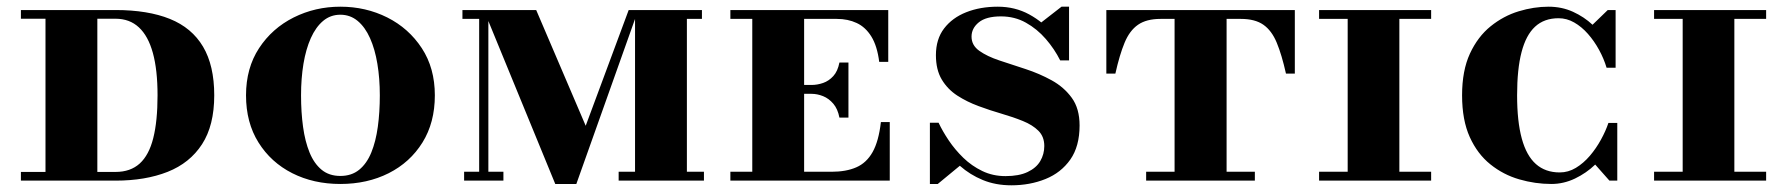

<svg xmlns="http://www.w3.org/2000/svg" viewBox="-20 -540 5342 574"><path d="M42.5 0V-26H325.5Q370 -26 397.8 -51.2Q425.5 -76.5 438.2 -127.2Q451 -178 451 -255Q451 -331 437 -381.8Q423 -432.5 395.2 -458.2Q367.5 -484 325.5 -484H42.5V-510H325.5Q422 -510 487.8 -483.5Q553.5 -457 587 -400.5Q620.5 -344 620.5 -255Q620.5 -165 584 -108.8Q547.5 -52.5 481 -26.2Q414.5 0 325.5 0ZM116 0V-510H271V0Z M997.5 10Q917.5 10 853.8 -22.2Q790 -54.5 752.8 -114Q715.5 -173.5 715.5 -255Q715.5 -336.5 754.5 -396Q793.5 -455.5 858 -487.8Q922.5 -520 997.5 -520Q1073.5 -520 1137.8 -487.8Q1202 -455.5 1241 -396Q1280 -336.5 1280 -255Q1280 -173.5 1243 -114Q1206 -54.5 1142 -22.2Q1078 10 997.5 10ZM997.5 -14Q1031 -14 1053.8 -32.5Q1076.5 -51 1090 -84Q1103.5 -117 1109.5 -160.8Q1115.5 -204.5 1115.5 -255Q1115.5 -305.5 1108.2 -349.2Q1101 -393 1086.2 -426Q1071.5 -459 1049.2 -477.5Q1027 -496 997.5 -496Q968 -496 946 -477.5Q924 -459 909.2 -426Q894.5 -393 887.2 -349.2Q880 -305.5 880 -255Q880 -204.5 886 -160.8Q892 -117 905.5 -84Q919 -51 941.5 -32.5Q964 -14 997.5 -14Z M1640 10 1426.5 -510H1583L1731 -164L1859.5 -510H1888L1703 10ZM1367.5 0V-26.5H1485V0ZM1412.5 0V-483.5H1362.5V-510H1440V0ZM1829.5 0V-26.5H2084.5V0ZM1878.5 0V-510H2078.5V-483.5H2033.5V0Z M2489.5 -188.5Q2484.5 -214.5 2471.2 -230Q2458 -245.5 2440.8 -252.5Q2423.5 -259.5 2406 -259.5H2351V-286H2406Q2423.5 -286 2440.8 -292Q2458 -298 2471.2 -312.5Q2484.5 -327 2489.5 -353H2516.5V-188.5ZM2613.5 -175H2640V0H2163.5V-26.5H2229V-483.5H2163.5V-510H2635.5V-355H2608.5Q2602.5 -402.5 2585 -430.8Q2567.5 -459 2541.2 -471.2Q2515 -483.5 2481.5 -483.5H2384V-26.5H2466Q2509.5 -26.5 2540 -39.8Q2570.5 -53 2588.8 -85.5Q2607 -118 2613.5 -175Z M3003.5 14Q2956.5 14 2918.2 -1.8Q2880 -17.5 2849.8 -44.2Q2819.5 -71 2797.2 -104.5Q2775 -138 2760 -173H2786Q2798 -147.5 2816.5 -120Q2835 -92.5 2860 -68.2Q2885 -44 2916.5 -28.8Q2948 -13.5 2986 -13.5Q3026.5 -13.5 3052.2 -25.8Q3078 -38 3090 -58.5Q3102 -79 3102 -103.5Q3102 -131.5 3084.5 -149Q3067 -166.5 3038 -178.2Q3009 -190 2974.5 -200Q2940 -210 2905.5 -222.8Q2871 -235.5 2842 -254.2Q2813 -273 2795.5 -302.2Q2778 -331.5 2778 -375Q2778 -423 2802.5 -455Q2827 -487 2868.8 -503.5Q2910.5 -520 2963 -520Q3014.5 -520 3056.8 -497Q3099 -474 3129.2 -437.2Q3159.5 -400.5 3176 -359.5H3149.5Q3132.5 -393.5 3106.5 -423.5Q3080.5 -453.5 3047 -472.2Q3013.5 -491 2972.5 -491Q2928 -491 2906.2 -473.2Q2884.5 -455.5 2884.5 -430.5Q2884.5 -404.5 2907.8 -388Q2931 -371.5 2968 -359.2Q3005 -347 3046.2 -333.5Q3087.5 -320 3124.2 -299.8Q3161 -279.5 3184.2 -247.5Q3207.5 -215.5 3207.5 -165Q3207.5 -102.5 3179.8 -63Q3152 -23.5 3105.5 -4.8Q3059 14 3003.5 14ZM2760 10V-173Q2778.5 -147 2794 -126.2Q2809.5 -105.5 2824.8 -87.2Q2840 -69 2857.5 -51L2783.5 10ZM3176 -359.5Q3161.5 -385 3147 -401.8Q3132.5 -418.5 3116.5 -432.8Q3100.5 -447 3081.5 -464L3153.5 -520H3176Z M3287.5 -320V-510H3851V-320H3824.5Q3812 -376 3797 -412.2Q3782 -448.5 3757 -466Q3732 -483.5 3689.5 -483.5H3449.5Q3407.5 -483.5 3382.2 -466Q3357 -448.5 3342 -412.2Q3327 -376 3314.5 -320ZM3406.5 0V-26.5H3731.5V0ZM3491.5 0V-502.5H3647V0Z M4009 0V-510H4163.5V0ZM3923.5 0V-26.5H4258.5V0ZM3923.5 -483.5V-510H4258.5V-483.5Z M4618 10Q4569.5 10 4522 -3.8Q4474.5 -17.5 4435.8 -48.5Q4397 -79.5 4374 -130.2Q4351 -181 4351 -255Q4351 -329 4374.5 -379.8Q4398 -430.5 4436.5 -461.5Q4475 -492.5 4520.2 -506.2Q4565.5 -520 4609.5 -520Q4649 -520 4682.5 -504.8Q4716 -489.5 4741 -466L4786.5 -510H4810V-337.5H4783Q4775 -364.5 4760.5 -391Q4746 -417.5 4727.2 -438.8Q4708.5 -460 4686.2 -472.8Q4664 -485.5 4639.5 -485.5Q4596.5 -485.5 4569.2 -460.2Q4542 -435 4528.8 -384.2Q4515.5 -333.5 4515.5 -255Q4515.5 -177 4529.5 -125.8Q4543.5 -74.5 4571.8 -49.5Q4600 -24.5 4643 -24.5Q4668.5 -24.5 4691.2 -38.2Q4714 -52 4733 -74.2Q4752 -96.5 4766.2 -122.5Q4780.5 -148.5 4788.5 -172.5H4815V0H4791.5L4749 -48Q4722.5 -22.5 4688.5 -6.2Q4654.5 10 4618 10Z M5010.5 0V-510H5165V0ZM4925 0V-26.5H5260V0ZM4925 -483.5V-510H5260V-483.5Z"/></svg>

Font: Bodoni Moda SC 9pt
Style: Bold
Weight: 700
Designer: Owen Earl
Foundry: indestructible type
Version: Version 2.005